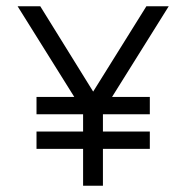

<svg xmlns="http://www.w3.org/2000/svg" viewBox="-20 -595 591 610"><path d="M216 -287 36 -575H108L276 -304L445 -575H516L336 -287H456V-232H307V-177H456V-122H307V-5H244V-122H96V-177H244V-232H96V-287Z"/></svg>

Font: Charger Pro
Style: Lit
Weight: 300
Designer: Jasper
Foundry: Cannot Into Space Fonts
Version: Version 1.09